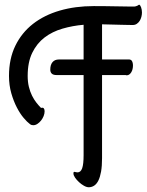

<svg xmlns="http://www.w3.org/2000/svg" viewBox="-20 -726 621 813"><path d="M412.1 -56.2Q412.1 -22.9 408 0.5Q403.8 23.9 396.5 38.6Q389.2 53.2 378.7 60.1Q368.2 66.9 356 66.9Q346.7 66.9 335.4 60.5Q324.2 54.2 314.2 44.9Q304.2 35.6 297.6 25.9Q291 16.1 291 8.8Q291 3.9 292.2 2.7Q293.5 1.5 295.7 1.7Q297.9 2 301 2.9Q304.2 3.9 308.1 3.9Q321.8 3.9 327.9 -13.4Q334 -30.8 334 -68.8V-408.2H219.2Q205.6 -408.2 199.2 -414.3Q192.9 -420.4 192.9 -431.2Q192.9 -451.7 202.4 -462.9Q211.9 -474.1 229 -474.1H334V-621.1Q287.6 -617.2 244.6 -604.7Q201.7 -592.3 168.9 -567.4Q136.2 -542.5 116.7 -502.7Q97.2 -462.9 97.2 -404.8Q97.2 -378.9 102.3 -358.2Q107.4 -337.4 115.7 -320.8Q124 -304.2 134 -291.5Q144 -278.8 153.8 -269Q162.1 -271.5 165.5 -267.1Q168.9 -262.7 168.9 -254.9Q168.9 -245.1 164.8 -234.6Q160.6 -224.1 153.8 -215.6Q147 -207 138.4 -201.4Q129.9 -195.8 121.1 -195.8Q117.2 -195.8 113.5 -196.8Q109.9 -197.8 106 -201.2Q95.2 -209 80.1 -226.8Q64.9 -244.6 51.3 -271Q37.6 -297.4 27.8 -331.3Q18.1 -365.2 18.1 -404.8Q18.1 -477.1 44.9 -532.2Q71.8 -587.4 119.6 -624.8Q167.5 -662.1 233.2 -681.2Q298.8 -700.2 377 -700.2Q395 -700.2 420.7 -700Q446.3 -699.7 471.7 -699.2Q497.1 -698.7 517.3 -698.5Q537.6 -698.2 544.9 -698.2Q551.3 -698.2 555.4 -699.5Q559.6 -700.7 562.3 -702.1Q564.9 -703.6 566.4 -704.8Q567.9 -706.1 568.8 -706.1Q571.3 -706.1 573.5 -702.9Q575.7 -699.7 577.4 -695.1Q579.1 -690.4 580.1 -684.6Q581.1 -678.7 581.1 -672.9Q581.1 -664.1 578.6 -654.5Q576.2 -645 571.3 -637.5Q566.4 -629.9 559.1 -625Q551.8 -620.1 542 -620.1Q536.6 -620.1 522.2 -620.4Q507.8 -620.6 489.3 -621.1Q470.7 -621.6 450.2 -622.1Q429.7 -622.6 412.1 -623V-474.1H521Q533.7 -475.6 538.3 -468.3Q543 -460.9 543 -448.2Q543 -440.9 541.3 -433.6Q539.6 -426.3 536.1 -420.4Q532.7 -414.6 527.8 -410.9Q522.9 -407.2 517.1 -407.2Q516.1 -407.2 514.9 -407.2Q513.7 -407.2 512.2 -408.2H412.1Z"/></svg>

Font: Grand Hotel
Style: Regular
Weight: 400
Designer: Brian J. Bonislawsky & Jim Lyles for Astigmatic (AOETI)
Foundry: Astigmatic (AOETI)
Version: Version 001.000